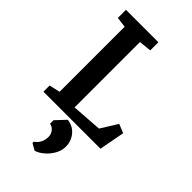

<svg xmlns="http://www.w3.org/2000/svg" viewBox="-316 -848 1252 1252"><g transform="rotate(45 309.5 -222.5)"><path d="M48 0ZM123 -74V-674L51 -683V-758H350V-683L264 -674V-71L474 -86L546 -201L607 -176L574 0H48V-57ZM405 150Q405 188 385 222.5Q365 257 336 281Q307 305 280 313L234 287V275Q280 244 280 184Q280 158 262.5 138Q245 118 226 118V85L290 17Q343 24 374 62Q405 100 405 150Z"/></g></svg>

Font: Martel ExtraBold
Style: Regular
Weight: 800
Designer: Dan Reynolds
Foundry: Dan Reynolds
Version: Version 1.001; ttfautohint (v1.1) -l 5 -r 5 -G 72 -x 0 -D la